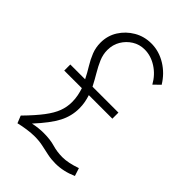

<svg xmlns="http://www.w3.org/2000/svg" viewBox="-215 -809 917 917"><g transform="rotate(45 243.5 -350.0)"><path d="M55 -30Q104 -80 132 -117Q160 -154 171.5 -185Q183 -216 183 -249Q183 -271 179 -291Q175 -311 169 -329H50V-370H150Q135 -400 118 -427.5Q101 -455 89.5 -484Q78 -513 78 -546Q78 -593 102 -631Q126 -669 165.5 -692Q205 -715 253 -715Q305 -715 351.5 -686.5Q398 -658 427 -610L395 -579Q371 -622 332 -647Q293 -672 251 -672Q216 -672 188 -654.5Q160 -637 143 -608.5Q126 -580 126 -544Q126 -514 138 -486Q150 -458 167 -429.5Q184 -401 200 -370H375V-329H216Q222 -311 225.5 -292Q229 -273 229 -252Q229 -200 204.5 -153Q180 -106 120 -41Q157 -49 192 -49Q236 -49 268 -39.5Q300 -30 337 -30Q375 -30 429 -49L442 -9Q388 15 334 15Q305 15 279.5 9.5Q254 4 228.5 -1.5Q203 -7 173 -7Q150 -7 122 -3Q94 1 70 7Z"/></g></svg>

Font: Raleway Light
Style: Regular
Weight: 300
Designer: Matt McInerney, Pablo Impallari, Rodrigo Fuenzalida
Foundry: Matt McInerney, Pablo Impallari, Rodrigo Fuenzalida
Version: Version 4.026